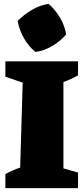

<svg xmlns="http://www.w3.org/2000/svg" viewBox="-20 -979 438 999"><path d="M8 0V-73Q45 -94 85 -107L98 -549L8 -580V-660H386V-587Q351 -567 310 -552V-103L386 -81V0ZM233 -959Q268 -928 292.5 -886.5Q317 -845 324 -800Q296 -766 252.5 -740Q209 -714 164 -709Q130 -736 105 -779.5Q80 -823 72 -870Q103 -902 145 -927Q187 -952 233 -959Z"/></svg>

Font: Piazzolla SC Black
Style: Regular
Weight: 900
Designer: Juan Pablo del Peral
Foundry: Huerta Tipografica
Version: Version 1.330